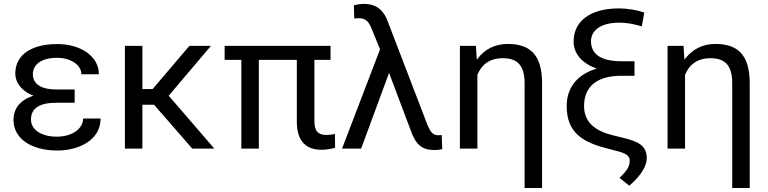

<svg xmlns="http://www.w3.org/2000/svg" viewBox="-20 -764 3946 987"><path d="M104 -249.5C68.4 -226.1 49.3 -191.9 49.3 -147.5C49.3 -49.3 144.5 9.8 274.4 9.8C382.3 9.8 497.1 -41.5 497.1 -154.8H407.2C407.2 -105 355 -61.5 272 -61.5C187.5 -61.5 139.2 -100.6 139.2 -149.4C139.2 -209.5 186.5 -235.8 269 -235.8H363.8V-304.2H269C184.6 -304.2 148.9 -336.4 148.9 -383.3C148.9 -426.8 186 -466.8 272.5 -466.8C342.8 -466.8 398.4 -431.2 398.4 -382.3H488.3C488.3 -478 390.1 -537.6 274.4 -537.6C144 -537.6 58.6 -483.9 58.6 -385.7C58.6 -350.1 78.1 -316.4 112.8 -292.5C124.5 -284.2 137.7 -277.3 152.8 -272C133.8 -266.1 117.7 -258.8 104 -249.5Z M711.9 -528.3H622.1V0H711.9V-225.6H772L968.3 0H1082L847.2 -272L1064.5 -528.3H953.6L764.6 -306.2H711.9Z M1679.2 -528.3H1134.8V-456.1H1220.7V0H1310.5V-456.1H1505.9V-137.7C1505.9 -31.7 1560.1 5.9 1632.3 5.9C1661.1 5.9 1686 0.5 1702.6 -4.4L1701.7 -75.2C1691.4 -73.2 1673.8 -70.3 1657.7 -70.3C1624 -70.3 1596.2 -81.5 1596.2 -140.6V-456.1H1679.2Z M1849.6 -744.1C1835 -744.1 1811.5 -739.7 1799.3 -737.3L1800.8 -669.4C1808.1 -669.9 1819.3 -670.4 1825.2 -670.4C1859.9 -670.4 1876.5 -652.8 1892.1 -612.3L1933.6 -510.3L1738.3 0H1836.4L1980 -389.2L2090.8 -95.2C2116.7 -21 2148.4 7.3 2213.9 7.3C2229.5 7.3 2245.1 4.9 2253.4 2.4L2250.5 -70.3C2245.1 -68.8 2237.8 -68.8 2231.9 -68.8C2204.6 -68.8 2191.4 -87.9 2176.8 -123.5L1974.1 -651.4C1956.1 -701.7 1924.3 -744.1 1849.6 -744.1Z M2426.3 -528.3H2344.2V0H2434.1V-379.4C2438.5 -390.1 2443.8 -399.9 2449.7 -408.7C2473.1 -443.4 2510.3 -464.8 2563.5 -464.8C2633.8 -464.8 2676.8 -434.6 2676.8 -336.4V202.6H2766.6V-336.9C2766.6 -487.8 2699.2 -538.1 2590.8 -538.1C2523.9 -538.1 2473.1 -510.7 2437 -464.8C2435.1 -462.4 2433.1 -459.5 2431.2 -457Z M3292 -699.7C3256.3 -711.4 3210 -720.7 3159.7 -720.7C3019.5 -720.7 2928.7 -658.7 2928.7 -550.3C2928.7 -489.7 2970.7 -439.5 3042.5 -413.6C3043.9 -413.1 3045.9 -412.1 3047.9 -411.6C3040.5 -409.2 3033.2 -406.7 3026.4 -404.3C2943.4 -373 2893.1 -310.1 2893.1 -218.8C2893.1 -75.2 2983.4 -29.3 3115.7 2.9L3146.5 11.2C3197.3 22.9 3217.3 37.6 3217.3 61C3217.3 98.6 3193.4 121.6 3164.6 150.4L3214.8 190.4C3250 161.6 3304.7 104 3304.7 49.3C3304.7 -16.6 3259.8 -37.1 3179.2 -56.6L3129.9 -68.8C3049.3 -88.4 2982.4 -129.4 2982.4 -218.3C2982.4 -326.2 3057.1 -374.5 3174.8 -374.5H3241.7V-449.2H3173.8C3063.5 -449.2 3018.1 -489.7 3018.1 -552.2C3018.1 -604 3063 -647.5 3163.6 -647.5C3203.6 -647.5 3239.3 -640.1 3279.3 -628.4Z M3493.7 -528.3H3411.6V0H3501.5V-379.4C3505.9 -390.1 3511.2 -399.9 3517.1 -408.7C3540.5 -443.4 3577.6 -464.8 3630.9 -464.8C3701.2 -464.8 3744.1 -434.6 3744.1 -336.4V202.6H3834V-336.9C3834 -487.8 3766.6 -538.1 3658.2 -538.1C3591.3 -538.1 3540.5 -510.7 3504.4 -464.8C3502.4 -462.4 3500.5 -459.5 3498.5 -457Z"/></svg>

Font: Bert Sans
Style: Regular
Weight: 400
Designer: Christian Robertson (Google), Cristiano Sobral
Foundry: Google, Cristiano Sobral
Version: Version 3.101